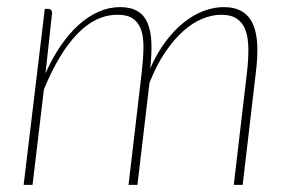

<svg xmlns="http://www.w3.org/2000/svg" viewBox="-20 -520 816 540"><path d="M46.5 0 106 -495H116Q121.5 -495 124 -491.5Q126.5 -488 126.5 -483.5L108 -314Q127.5 -357.5 151.2 -392Q175 -426.5 201.8 -450.5Q228.5 -474.5 257.8 -487.2Q287 -500 317.5 -500Q348 -500 367 -488.5Q386 -477 395.2 -454.8Q404.5 -432.5 405.8 -400.5Q407 -368.5 402.5 -327.5Q421.5 -371 446 -403.5Q470.5 -436 497.8 -457.5Q525 -479 553.5 -489.5Q582 -500 609 -500Q641 -500 661.2 -487.5Q681.5 -475 691.8 -451.5Q702 -428 703.5 -393.8Q705 -359.5 699.5 -315.5L662.5 0H637.5L674.5 -315.5Q679 -354.5 678.5 -384.8Q678 -415 670.2 -435.8Q662.5 -456.5 646 -467.5Q629.5 -478.5 602 -478.5Q576 -478.5 548.5 -467Q521 -455.5 494.8 -432Q468.5 -408.5 444.2 -372.5Q420 -336.5 400.5 -287.5L366.5 0H341.5L378.5 -315.5Q383 -354.5 383.5 -384.8Q384 -415 377 -435.8Q370 -456.5 354.2 -467.5Q338.5 -478.5 311 -478.5Q249 -478.5 197 -424.2Q145 -370 103.5 -268.5L71.5 0Z"/></svg>

Font: Lato Thin
Style: Italic
Weight: 200
Italic angle: -7°
Designer: Lukasz Dziedzic
Foundry: tyPoland Lukasz Dziedzic
Version: Version 2.007; 2014-02-27